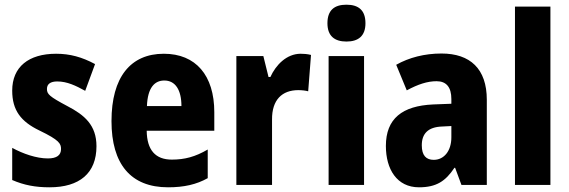

<svg xmlns="http://www.w3.org/2000/svg" viewBox="-20 -839 2426 818"><path d="M391 -216C391 -306 340 -349 267 -387C190 -428 180 -438 180 -460C180 -481 195 -492 224 -492C266 -492 303 -474 343 -452L385 -566C329 -596 278 -610 219 -610C102 -610 32 -554 32 -453C32 -369 69 -321 148 -283C233 -242 240 -227 240 -204C240 -178 222 -164 184 -164C135 -164 78 -184 32 -209V-72C83 -50 131 -41 191 -41C319 -41 391 -101 391 -216Z M678 -610C536 -610 455 -510 455 -323C455 -140 537 -41 696 -41C764 -41 817 -53 865 -80V-202C812 -171 767 -159 712 -159C642 -159 606 -200 605 -282H893V-361C893 -518 814 -610 678 -610ZM680 -496C727 -496 753 -456 753 -387H606C609 -466 639 -496 680 -496Z M1261 -610C1201 -610 1155 -562 1132 -511H1124L1102 -600H987V-51H1139V-329C1138 -414 1182 -455 1251 -455C1266 -455 1283 -453 1293 -450L1305 -605C1289 -609 1274 -610 1261 -610Z M1456 -819C1404 -819 1375 -795 1375 -740C1375 -686 1405 -662 1456 -662C1507 -662 1537 -686 1537 -740C1537 -794 1509 -819 1456 -819ZM1531 -600H1380V-51H1531Z M1861 -611C1789 -611 1723 -594 1668 -563L1713 -454C1761 -480 1801 -493 1840 -493C1882 -493 1903 -467 1903 -417V-397L1825 -394C1694 -388 1624 -334 1624 -217C1624 -118 1671 -41 1765 -41C1839 -41 1878 -67 1916 -124H1919L1946 -51H2054V-414C2054 -546 1983 -611 1861 -611ZM1864 -300 1903 -302V-254C1903 -195 1871 -158 1828 -158C1796 -158 1777 -176 1777 -220C1777 -269 1803 -298 1864 -300Z M2325 -51V-811H2174V-51Z"/></svg>

Font: Noto Sans Tamil UI Condensed ExtraBold
Style: Regular
Weight: 800
Width: 3
Designer: Jelle Bosma - Monotype Design Team
Foundry: Monotype Imaging Inc.
Version: Version 2.004